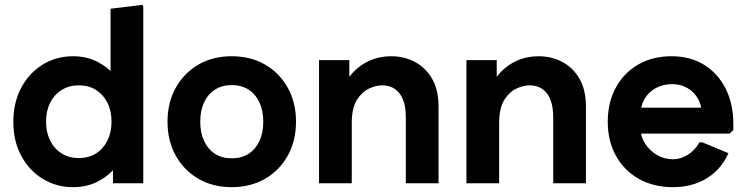

<svg xmlns="http://www.w3.org/2000/svg" viewBox="-20 -756 3080 792"><path d="M281 16Q212 16 156 -18.5Q100 -53 67.5 -113.5Q35 -174 35 -253Q35 -333 67.5 -394Q100 -455 156 -489.5Q212 -524 281 -524Q339 -524 384 -500Q429 -476 458 -439.5Q487 -403 497 -363V-143Q487 -104 458 -67.5Q429 -31 384 -7.5Q339 16 281 16ZM305 -104Q346 -104 376 -123Q406 -142 423 -176Q440 -210 440 -254Q440 -299 423 -332.5Q406 -366 376 -385Q346 -404 305 -404Q265 -404 234.5 -385Q204 -366 187 -332.5Q170 -299 170 -254Q170 -210 187 -176Q204 -142 234.5 -123Q265 -104 305 -104ZM446 0V-141L476 -254L436 -367V-720L568 -736L571 -728V0Z M936 16Q858 16 798.5 -18.5Q739 -53 705 -114Q671 -175 671 -254Q671 -333 705 -394Q739 -455 798.5 -489.5Q858 -524 936 -524Q1014 -524 1073.5 -489.5Q1133 -455 1167 -394Q1201 -333 1201 -254Q1201 -175 1167 -114Q1133 -53 1073.5 -18.5Q1014 16 936 16ZM936 -103Q976 -103 1005 -121.5Q1034 -140 1050 -174Q1066 -208 1066 -254Q1066 -300 1050 -334Q1034 -368 1005 -386.5Q976 -405 936 -405Q896 -405 867 -386.5Q838 -368 822 -334Q806 -300 806 -254Q806 -208 822 -174Q838 -140 867 -121.5Q896 -103 936 -103Z M1296 0V-508H1421V-387L1388 -380Q1406 -425 1436 -457Q1466 -489 1506 -506.5Q1546 -524 1593 -524Q1647 -524 1691.5 -500.5Q1736 -477 1762.5 -431Q1789 -385 1789 -316V0H1654V-273Q1654 -316 1642.5 -345Q1631 -374 1609 -389Q1587 -404 1556 -404Q1532 -404 1503 -391Q1474 -378 1452.5 -344.5Q1431 -311 1431 -247V0Z M1904 0V-508H2029V-387L1996 -380Q2014 -425 2044 -457Q2074 -489 2114 -506.5Q2154 -524 2201 -524Q2255 -524 2299.5 -500.5Q2344 -477 2370.5 -431Q2397 -385 2397 -316V0H2262V-273Q2262 -316 2250.5 -345Q2239 -374 2217 -389Q2195 -404 2164 -404Q2140 -404 2111 -391Q2082 -378 2060.5 -344.5Q2039 -311 2039 -247V0Z M2756 16Q2676 16 2615.5 -18Q2555 -52 2521 -113Q2487 -174 2487 -254Q2487 -334 2520.5 -395Q2554 -456 2613 -490Q2672 -524 2750 -524Q2827 -524 2884 -489Q2941 -454 2973 -391Q3005 -328 3005 -244V-220L2990 -205H2547V-312H2950L2875 -285Q2875 -322 2858.5 -350Q2842 -378 2814.5 -393.5Q2787 -409 2753 -409Q2715 -409 2685 -392.5Q2655 -376 2638.5 -347.5Q2622 -319 2622 -282V-229Q2622 -194 2640.5 -164.5Q2659 -135 2689.5 -117Q2720 -99 2756 -99Q2788 -99 2818 -118Q2848 -137 2865 -169H2877L2985 -124Q2954 -56 2894.5 -20Q2835 16 2756 16Z"/></svg>

Font: Fustat ExtraBold
Style: Regular
Weight: 800
Designer: Mohamed Gaber, Khaled Hosny, Laura Garcia Mut
Foundry: Kief Type Foundry, Alif Type Foundry, Hard Type Foundry
Version: Version 1.007